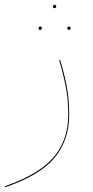

<svg xmlns="http://www.w3.org/2000/svg" viewBox="-36 -543 388 802"><path d="M-16 235Q126 186 187.5 114.5Q249 43 249 -64Q249 -129 238.5 -182Q228 -235 211 -292L215 -293Q232 -238 242.5 -184Q253 -130 253 -64Q253 43 191.5 116.5Q130 190 -14 239ZM185 -516Q185 -518 187 -520.5Q189 -523 192 -523Q199 -523 199 -516Q199 -509 192 -509Q185 -509 185 -516ZM125 -425Q125 -432 132 -432Q139 -432 139 -425Q139 -423 137 -420.5Q135 -418 132 -418Q125 -418 125 -425ZM245 -425Q245 -432 252 -432Q259 -432 259 -425Q259 -418 252 -418Q249 -418 247 -420.5Q245 -423 245 -425Z"/></svg>

Font: FiraGO Four
Style: Regular
Weight: 100
Designer: bBox Type
Foundry: bBox Type GmbH
Version: Version 1.001